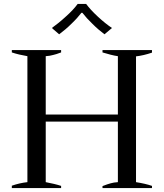

<svg xmlns="http://www.w3.org/2000/svg" viewBox="-20 -954 831 974"><path d="M342 -833C363 -853 380 -872 393 -889C393 -889 398 -889 398 -889C411 -872 428 -853 449 -833C470 -812 490 -795 510 -780C510 -780 548 -812 548 -812C527 -826 503 -845 477 -869C451 -893 431 -915 417 -934C417 -934 374 -934 374 -934C360 -915 340 -893 314 -870C288 -846 264 -827 243 -812C243 -812 280 -780 280 -780C300 -795 321 -812 342 -833ZM670 -668C695 -671 722 -677 751 -687C751 -687 751 -700 751 -700C751 -700 500 -700 500 -700C500 -700 500 -688 500 -688C530 -679 556 -672 578 -669C578 -669 578 -373 578 -373C578 -373 212 -373 212 -373C212 -373 212 -669 212 -669C227 -670 239 -672 249 -675C258 -677 272 -681 290 -688C290 -688 290 -700 290 -700C290 -700 40 -700 40 -700C40 -700 40 -688 40 -688C64 -680 90 -674 119 -669C119 -669 119 -30 119 -30C92 -27 66 -21 40 -12C40 -12 40 0 40 0C40 0 290 0 290 0C290 0 290 -11 290 -11C269 -18 243 -24 212 -30C212 -30 212 -337 212 -337C212 -337 578 -337 578 -337C578 -337 578 -30 578 -30C563 -29 551 -27 541 -24C531 -21 517 -17 500 -10C500 -10 500 0 500 0C500 0 751 0 751 0C751 0 751 -11 751 -11C728 -19 701 -25 670 -30C670 -30 670 -668 670 -668Z"/></svg>

Font: BUSH 25 TRIRONG
Style: Regular
Weight: 400
Designer: Katatrad Team
Foundry: CadsonDemak